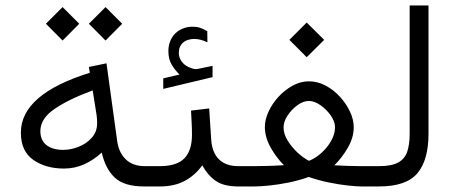

<svg xmlns="http://www.w3.org/2000/svg" viewBox="-20 -672 1644 692"><path d="M300.3 -586.4 360.4 -646.5 420.4 -586.4 360.4 -525.9ZM145.5 -586.4 205.6 -646.5 265.6 -586.4 205.6 -525.9ZM55.2 -193.8Q55.2 -332.5 303.7 -409.7L300.3 -430.7L363.8 -443.8L402.3 -164.1Q408.2 -121.6 433.6 -97.4Q459 -73.2 501.5 -73.2H516.6V0H499.5Q427.7 0 393.8 -31.7Q359.9 -63.5 346.7 -122.1Q318.8 -96.2 284.4 -80.3Q250 -64.5 210.4 -64.5Q145 -64.5 100.1 -95.7Q55.2 -127 55.2 -193.8ZM314 -346.2Q228 -314.5 176.8 -279.5Q125.5 -244.6 125.5 -199.7Q125.5 -166 147.7 -148.9Q169.9 -131.8 207.5 -131.8Q235.4 -131.8 263.7 -143.1Q292 -154.3 311 -175.8Q330.1 -197.3 330.1 -228Q330.1 -243.7 328.1 -257.3Z M852.1 0H838.9Q786.1 0 757.3 -20.3Q728.5 -40.5 709 -76.2Q683.6 -40.5 646.2 -20.3Q608.9 0 556.2 0H497.1V-73.2H556.2Q617.2 -73.2 644.5 -101.3Q671.9 -129.4 671.9 -186.5Q671.9 -208 670.7 -230.5Q669.4 -252.9 668.5 -273.4L733.9 -281.2L741.2 -168.9Q744.1 -123 768.8 -98.1Q793.5 -73.2 839.4 -73.2H852.1ZM627 -403.3Q610.4 -419.4 598.6 -439.2Q586.9 -459 586.9 -487.3Q586.9 -505.4 592 -519.8Q597.2 -534.2 606 -545.4Q618.2 -560.1 636 -567.9Q653.8 -575.7 672.4 -575.7Q690.9 -575.7 702.6 -571.3Q714.4 -566.9 727.1 -559.6L727.5 -519.5Q702.6 -531.7 679.2 -531.7Q669.9 -531.7 658.7 -528.6Q647.5 -525.4 638.7 -517.6Q632.3 -511.7 628.4 -502.7Q624.5 -493.7 624.5 -481Q624.5 -463.4 636.5 -448Q648.4 -432.6 673.3 -425.3Q675.3 -424.8 678.2 -423.8Q681.2 -422.9 685.1 -422.9Q688.5 -422.9 690.9 -423.3L746.1 -434.6V-394L568.4 -351.6V-389.6Z M1022.9 -528.3 1085.4 -590.8 1148.4 -528.3 1085.4 -465.8ZM1185.1 -76.2Q1210.9 -74.7 1237.3 -74Q1263.7 -73.2 1280.8 -73.2H1326.7V0H1281.7Q1264.6 0 1233.4 -3.4Q1202.1 -6.8 1165 -14.4Q1127.9 -22 1092.8 -34.2Q1057.1 -21.5 1019.3 -13.9Q981.4 -6.3 949.2 -3.2Q917 0 897.9 0H832.5V-73.2H897.9Q918.5 -73.2 945.8 -74Q973.1 -74.7 1003.4 -76.7Q976.1 -103.5 955.3 -140.6Q934.6 -177.7 934.6 -214.4Q934.6 -240.7 947.8 -269.5Q960.9 -298.3 983.6 -323Q1006.3 -347.7 1034.7 -363.3Q1063 -378.9 1093.3 -378.9Q1124.5 -378.9 1153.6 -363.5Q1182.6 -348.1 1205.3 -323.2Q1228 -298.3 1241.5 -269.5Q1254.9 -240.7 1254.9 -213.4Q1254.9 -176.3 1233.6 -139.6Q1212.4 -103 1185.1 -76.2ZM1093.3 -308.1Q1073.2 -308.1 1052.2 -293Q1031.2 -277.8 1016.6 -255.9Q1002 -233.9 1002 -212.4Q1002 -189.5 1016.6 -165.5Q1031.2 -141.6 1052.7 -121.8Q1074.2 -102.1 1093.8 -92.3Q1117.7 -102.1 1138.9 -121.3Q1160.2 -140.6 1173.8 -164.8Q1187.5 -189 1187.5 -213.4Q1187.5 -233.4 1172.4 -255.4Q1157.2 -277.3 1135.3 -292.7Q1113.3 -308.1 1093.3 -308.1Z M1307.1 0V-73.2H1346.7Q1392.1 -73.2 1415.8 -86.7Q1439.5 -100.1 1448 -126.2Q1456.5 -152.3 1456.5 -189.5V-652.3H1524.4V-189.9Q1524.4 -95.2 1484.4 -47.6Q1444.3 0 1346.2 0Z"/></svg>

Font: Vazir Light UI
Style: Light-UI
Weight: 300
Designer: Saber Rastikerdar
Foundry: Saber Rastikerdar
Version: Version 30.0.0